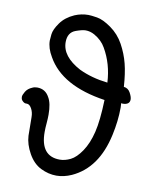

<svg xmlns="http://www.w3.org/2000/svg" viewBox="-83 -777 697 867"><g transform="rotate(10 265.0 -343.0)"><path d="M389.2 -426.8Q384.8 -512.2 345.2 -580.1Q328.1 -610.8 293 -630.9Q272.9 -642.1 252 -642.1Q236.8 -642.1 208 -631.8Q171.9 -619.1 171.9 -574.2Q171.9 -508.8 257.8 -462.9Q315.9 -435.1 389.2 -426.8ZM234.9 26.9Q198.2 26.9 163.1 9.5Q127.9 -7.8 105 -48.8Q82 -89.8 80.1 -128.9L79.1 -213.9Q79.1 -235.8 69.6 -252.9Q60.1 -270 47.9 -270H43Q34.2 -270 24.9 -280.8Q20 -287.1 20 -296.1Q20 -305.2 29.5 -321Q39.1 -336.9 59.1 -345.2Q68.8 -350.1 81.1 -350.1Q119.1 -350.1 137.2 -315.9Q152.8 -290 152.8 -237.8Q152.8 -220.2 150.9 -198.5Q148.9 -176.8 148.9 -158.2Q148.9 -46.9 237.8 -46.9Q261.2 -46.9 286.6 -59.3Q312 -71.8 336.4 -107.9Q360.8 -144 374 -198Q387.2 -252 390.1 -347.2Q189.9 -377 123 -496.1Q100.1 -534.2 100.1 -568.8Q100.1 -575.2 102.5 -597.7Q105 -620.1 127 -651.1Q148.9 -682.1 189.9 -700.2Q220.2 -712.9 252 -712.9Q264.2 -712.9 292 -708.5Q319.8 -704.1 357.4 -677.5Q395 -650.9 417.5 -609.9Q439.9 -568.8 450.9 -525.4Q461.9 -481.9 465.8 -420.9Q485.8 -418.9 495.8 -400.4Q505.9 -381.8 505.9 -370.1Q505.9 -345.2 473.1 -345.2L466.8 -346.2L467.8 -326.2Q467.8 -265.1 453.1 -198.2Q418.9 -41 304.2 11.2Q269 26.9 234.9 26.9Z"/></g></svg>

Font: LXGW WenKai Screen
Style: Regular
Weight: 400
Designer: LXGW / Fontworks Inc.
Foundry: LXGW / Fontworks Inc.
Version: Version 1.510;January 18,2025